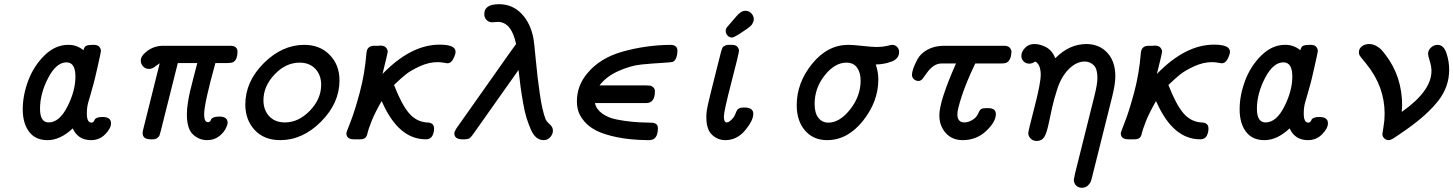

<svg xmlns="http://www.w3.org/2000/svg" viewBox="-20 -661 6896 911"><path d="M87.9 -142.1Q87.9 -209 114 -278.6Q140.1 -348.1 191.2 -398.2Q242.2 -448.2 303.2 -448.2H306.2Q344.2 -448.2 376 -422.9Q379.9 -439.9 389.9 -444.1Q399.9 -448.2 420.9 -448.2H423.8Q443.8 -448.2 451.4 -438.7Q459 -429.2 459 -418.9Q459 -414.1 442.9 -343Q426.8 -272 423.8 -263.2Q417 -237.3 409.4 -211.7Q401.9 -186 398.9 -176Q396 -166 394 -152.6Q392.1 -139.2 392.1 -122.1Q392.1 -79.1 414.1 -79.1Q419.9 -79.1 423.3 -83Q426.8 -86.9 429 -92.5Q431.2 -98.1 440.2 -102.1Q449.2 -106 465.8 -106Q506.8 -106 506.8 -76.2Q506.8 -52.2 479.5 -24.2Q452.1 3.9 412.1 3.9Q350.1 3.9 325.2 -51.8Q265.1 4.4 205.1 3.9Q147.9 3.9 117.9 -36.1Q87.9 -76.2 87.9 -142.1ZM169.9 -145Q169.9 -80.1 210.9 -80.1Q261.7 -80.1 299.8 -155Q337.9 -230 337.9 -297.9Q337.9 -364.7 295.9 -365.2Q247.1 -365.2 208.5 -291Q169.9 -216.8 169.9 -145Z M647.9 -373Q647.9 -397 680.4 -420.4Q712.9 -443.8 754.9 -443.8H1072.8Q1106.9 -443.8 1106.9 -415Q1106 -377.9 1087.9 -367.2Q1081.1 -362.3 1057.1 -361.8H1002Q948.7 -169.9 948.7 -119.1Q948.7 -103 951.4 -95Q954.1 -86.9 957.5 -84.5Q960.9 -82 966.8 -81.1Q972.7 -81.1 976.3 -85Q980 -88.9 981.9 -94.5Q983.9 -100.1 993.9 -104Q1003.9 -107.9 1021 -107.9Q1060.1 -107.9 1060.1 -78.1Q1060.1 -71.3 1054.7 -59.1Q1044.9 -34.2 1020.5 -15.1Q996.1 3.9 962.9 3.9Q924.8 3.9 895.8 -22.9Q866.7 -49.8 866.7 -118.2Q866.7 -143.1 871.3 -173.1Q876 -203.1 881.3 -225.6Q886.7 -248 897.7 -291Q908.7 -334 916 -361.8H823.7L741.7 -35.2Q738.8 -23.9 736.8 -18.6Q734.9 -13.2 726.8 -6.6Q718.8 0 706.1 0H694.8Q656.7 0 656.7 -29.8Q656.7 -35.6 659.7 -47.9L737.8 -360.8Q731 -356.9 721.4 -349.4Q711.9 -341.8 704.3 -337.9Q696.8 -334 687 -334Q669.9 -334 658.9 -345.9Q647.9 -357.9 647.9 -373Z M1144 -165Q1144 -273.9 1231.4 -361.1Q1318.8 -448.2 1423.8 -448.2Q1498 -448.2 1544.4 -400.6Q1590.8 -353 1590.8 -279.8Q1590.8 -171.9 1503.4 -84Q1416 3.9 1309.6 3.9Q1233.4 3.9 1188.7 -43.9Q1144 -91.8 1144 -165ZM1230 -185.1Q1230 -139.2 1257.3 -109.6Q1284.7 -80.1 1332 -80.1Q1396 -80.1 1450 -135.5Q1503.9 -190.9 1503.9 -258.8Q1503.9 -304.7 1476.3 -334.2Q1448.7 -363.8 1401.9 -363.8Q1335.9 -363.8 1283 -307.9Q1230 -252 1230 -185.1Z M1623.5 -28.8Q1623.5 -33.7 1643.1 -82.8Q1662.6 -131.8 1686.8 -221.4Q1710.9 -311 1718.8 -410.2Q1721.7 -444.3 1756.8 -443.8H1775.9Q1778.8 -444.8 1782.7 -444.8Q1803.7 -444.8 1811.8 -434.8Q1819.8 -424.8 1819.8 -416Q1819.8 -410.2 1794.9 -310.1Q1929.7 -449.2 2065.9 -449.2Q2142.1 -449.2 2141.6 -415Q2141.6 -403.8 2131.1 -382.3Q2120.6 -360.8 2102.5 -360.8Q2099.6 -360.8 2084.7 -363.5Q2069.8 -366.2 2056.6 -366.2Q2014.6 -366.2 1971.2 -346.2Q1927.7 -326.2 1903.8 -306.6Q1879.9 -287.1 1849.6 -257.8Q1885.7 -165 1920.2 -124.5Q1954.6 -84 2003.9 -80.1Q2040 -80.1 2039.6 -50.8Q2039.6 -32.7 2031.7 -17.1Q2022.9 0 2000.5 0Q1872.6 0 1794.9 -172.9Q1792 -178.7 1790.5 -181.2Q1758.3 -125 1742.4 -84.5Q1726.6 -43.9 1723.6 -29.1Q1720.7 -14.2 1713.9 -7.8Q1706.1 0 1687.5 0H1659.7Q1623.5 0 1623.5 -28.8Z M2135.7 -28.8Q2135.7 -35.6 2145.5 -51.8L2398.4 -410.2Q2398.4 -410.2 2428.7 -452.1Q2406.7 -557.1 2341.8 -557.1Q2336.9 -557.1 2328.4 -556.2Q2319.8 -555.2 2315.4 -555.2Q2299.3 -555.2 2288.6 -566.2Q2277.8 -577.1 2277.8 -594.2Q2277.8 -641.1 2347.7 -641.1Q2411.6 -641.1 2455.1 -595.5Q2498.5 -549.8 2511.7 -475.1Q2514.6 -459 2522.2 -377Q2529.8 -294.9 2541.3 -215.6Q2552.7 -136.2 2568.8 -95.2Q2573.7 -84 2588.6 -71Q2603.5 -58.1 2603.5 -41Q2603.5 -24.9 2591.1 -10.5Q2578.6 3.9 2559.6 3.9Q2540.5 3.9 2525.1 -8.5Q2509.8 -21 2498.3 -47.6Q2486.8 -74.2 2478.3 -101.6Q2469.7 -128.9 2462.2 -171.9Q2454.6 -214.8 2450.2 -247.3Q2445.8 -279.8 2440.4 -329.1L2224.6 -23.9Q2213.4 -7.8 2205.6 -3.9Q2197.8 0 2183.6 0H2173.8Q2135.7 0 2135.7 -28.8Z M2717.3 -180.2Q2717.3 -254.4 2766.6 -313Q2826.7 -386.2 2935.5 -416.5Q3044.4 -446.8 3159.7 -448.2Q3194.8 -448.2 3194.3 -418.9Q3192.4 -376 3171.4 -367.2Q3165.5 -365.2 3119.6 -362.5Q3073.7 -359.9 3023.7 -355Q2973.6 -350.1 2915.5 -324.5Q2857.4 -298.8 2824.7 -255.9H3042.5Q3056.6 -255.9 3064 -254.9Q3071.3 -253.9 3079.3 -247.1Q3087.4 -240.2 3087.4 -227.1Q3087.4 -171.9 3045.4 -171.9H2802.7Q2809.6 -142.1 2837.6 -122.1Q2865.7 -102.1 2903.6 -94.5Q2941.4 -86.9 2977.1 -83.5Q3012.7 -80.1 3044.2 -79.6Q3075.7 -79.1 3080.6 -78.1Q3101.6 -73.2 3101.6 -53.2Q3101.6 3.9 3060.5 3.9H3052.7Q2969.7 2.9 2907.7 -10Q2845.7 -22.9 2810.1 -41Q2774.4 -59.1 2752.9 -84.5Q2731.4 -109.9 2724.4 -132.6Q2717.3 -155.3 2717.3 -180.2Z M3331.5 -105V-111.8Q3331.5 -130.9 3338.4 -162.4Q3345.2 -193.8 3379.4 -329.1Q3393.6 -383.3 3401.4 -416Q3403.3 -421.9 3403.8 -423.3Q3404.3 -424.8 3406.7 -431.4Q3409.2 -438 3412.8 -440.4Q3416.5 -442.9 3422.4 -445.6Q3428.2 -448.2 3436.5 -448.2H3452.6Q3470.7 -448.2 3478.5 -439.2Q3486.3 -430.2 3486.3 -419.9Q3486.3 -408.7 3450.4 -270.8Q3414.6 -132.8 3414.6 -107.9Q3414.6 -80.1 3428.2 -80.1Q3437 -80.1 3449.7 -92Q3462.4 -104 3468.3 -118.2Q3469.2 -120.1 3471.4 -126Q3473.6 -131.8 3474.6 -133.3Q3475.6 -134.8 3478 -138.9Q3480.5 -143.1 3482.9 -144.5Q3485.4 -146 3489.5 -147.9Q3493.7 -149.9 3499 -150.4Q3504.4 -150.9 3512.2 -150.9Q3554.2 -150.9 3554.2 -121.1Q3554.2 -88.9 3515.4 -42.5Q3476.6 3.9 3421.4 3.9Q3386.2 3.9 3358.9 -21Q3331.5 -45.9 3331.5 -105ZM3423.3 -514.2Q3423.3 -523.9 3429.9 -532.5Q3436.5 -541 3473.6 -583Q3495.6 -609.9 3516.6 -609.9Q3533.7 -609.9 3545.2 -597.4Q3556.6 -585 3556.6 -569.8Q3556.6 -563 3554 -556.9Q3551.3 -550.8 3548.8 -546.4Q3546.4 -542 3538.8 -535.4Q3531.2 -528.8 3526.4 -525.4Q3521.5 -522 3507.6 -512.9Q3493.7 -503.9 3485.4 -498Q3460.4 -482.9 3453.6 -482.9Q3440.4 -482.9 3431.9 -492.4Q3423.3 -502 3423.3 -514.2Z M3760.3 -162.1Q3760.3 -268.1 3833.3 -358.2Q3906.2 -448.2 4005.4 -448.2Q4028.3 -448.2 4073.2 -443.1Q4118.2 -438 4140.1 -438Q4166 -438 4187.7 -443.1Q4209.5 -448.2 4213.4 -448.2Q4227.5 -448.2 4236.8 -438.2Q4246.1 -428.2 4246.1 -415Q4246.1 -382.8 4211.7 -369.4Q4177.2 -356 4135.3 -355Q4147.5 -318.8 4147.5 -284.2Q4147.5 -179.2 4074.5 -87.6Q4001.5 3.9 3904.3 3.9Q3839.4 3.9 3799.8 -41.5Q3760.3 -86.9 3760.3 -162.1ZM3845.2 -168Q3845.2 -124 3863.3 -101.6Q3881.3 -79.1 3910.2 -79.1Q3964.4 -79.1 4013.9 -142.1Q4063.5 -205.1 4063.5 -278.8Q4063.5 -316.9 4046.4 -340.3Q4029.3 -363.8 3996.1 -363.8Q3940.9 -363.8 3893.1 -303.5Q3845.2 -243.2 3845.2 -168Z M4307.1 -306.2Q4307.1 -317.4 4313.2 -335.7Q4319.3 -354 4333.7 -380.6Q4348.1 -407.2 4381.1 -425.5Q4414.1 -443.8 4460.4 -443.8H4743.2Q4764.2 -443.8 4771.7 -433.8Q4779.3 -423.8 4779.3 -415Q4777.3 -375 4756.3 -363.8Q4747.6 -359.9 4734.4 -359.9H4607.4Q4564.5 -270 4543.5 -205.6Q4522.5 -141.1 4522.5 -119.1Q4522.5 -80.1 4556.2 -80.1Q4575.2 -80.1 4594.7 -92.5Q4614.3 -105 4621.1 -122.1Q4628.9 -140.1 4636 -144Q4643.1 -147.9 4661.1 -147.9H4668.5Q4705.6 -147.9 4705.1 -119.1Q4705.1 -83 4659.2 -39.6Q4613.3 3.9 4547.4 3.9Q4497.6 3.9 4467.3 -30Q4437 -64 4437 -113.8Q4437 -181.6 4516.1 -359.9H4448.2Q4426.3 -359.9 4407.2 -346.2Q4390.1 -333 4377.7 -314.9Q4365.2 -296.9 4357.2 -286.9Q4349.1 -276.9 4337.4 -276.9Q4326.2 -276.9 4316.7 -284.9Q4307.1 -293 4307.1 -306.2Z M4826.2 -396Q4826.2 -415 4843.3 -433.6Q4860.4 -452.1 4888.2 -452.1Q4915 -452.1 4943.6 -437Q4972.2 -421.9 4987.3 -384.8Q5053.2 -451.7 5134.3 -452.1Q5195.3 -452.1 5233.6 -411.1Q5272 -370.1 5272 -298.8Q5272 -262.7 5257.3 -203.1L5159.2 189L5158.2 190.9Q5158.2 192.9 5157.7 194.3Q5157.2 195.8 5155.8 199Q5154.3 202.1 5153.3 204.6Q5152.3 207 5149.7 210.4Q5147 213.9 5144.5 216.6Q5142.1 219.2 5139.2 221.7Q5136.2 224.1 5132.1 226.1Q5127.9 228 5123 229Q5118.2 230 5113.3 230Q5097.2 230 5086.2 219.5Q5075.2 209 5075.2 191.9Q5075.2 190.9 5081.1 161.1L5172.4 -204.1Q5187.5 -264.2 5187 -292Q5187 -335 5168.9 -352.1Q5150.9 -369.1 5127 -369.1Q5086.9 -369.1 5050.5 -332.5Q5014.2 -295.9 4995.1 -233.9Q4981.9 -193.8 4971.9 -149.4Q4961.9 -105 4957 -80.1Q4952.1 -55.2 4944.6 -32.5Q4937 -9.8 4926 -1Q4915 7.8 4898.2 7.8Q4881.3 7.8 4870.1 -3.7Q4858.9 -15.1 4858.9 -29.8Q4858.9 -38.6 4888.4 -152.3Q4918 -266.1 4918 -306.2Q4918 -355 4892.1 -369.1Q4877.9 -359.4 4864.3 -358.9Q4848.1 -358.9 4837.2 -369.4Q4826.2 -379.9 4826.2 -396Z M5297.9 -28.8Q5297.9 -33.7 5317.4 -82.8Q5336.9 -131.8 5361.1 -221.4Q5385.3 -311 5393.1 -410.2Q5396 -444.3 5431.2 -443.8H5450.2Q5453.1 -444.8 5457 -444.8Q5478 -444.8 5486.1 -434.8Q5494.1 -424.8 5494.1 -416Q5494.1 -410.2 5469.2 -310.1Q5604 -449.2 5740.2 -449.2Q5816.4 -449.2 5815.9 -415Q5815.9 -403.8 5805.4 -382.3Q5794.9 -360.8 5776.9 -360.8Q5773.9 -360.8 5759 -363.5Q5744.1 -366.2 5731 -366.2Q5689 -366.2 5645.5 -346.2Q5602.1 -326.2 5578.1 -306.6Q5554.2 -287.1 5523.9 -257.8Q5560.1 -165 5594.5 -124.5Q5628.9 -84 5678.2 -80.1Q5714.4 -80.1 5713.9 -50.8Q5713.9 -32.7 5706.1 -17.1Q5697.3 0 5674.8 0Q5546.9 0 5469.2 -172.9Q5466.3 -178.7 5464.8 -181.2Q5432.6 -125 5416.7 -84.5Q5400.9 -43.9 5397.9 -29.1Q5395 -14.2 5388.2 -7.8Q5380.4 0 5361.8 0H5334Q5297.9 0 5297.9 -28.8Z M5861.8 -142.1Q5861.8 -209 5887.9 -278.6Q5914.1 -348.1 5965.1 -398.2Q6016.1 -448.2 6077.1 -448.2H6080.1Q6118.2 -448.2 6149.9 -422.9Q6153.8 -439.9 6163.8 -444.1Q6173.8 -448.2 6194.8 -448.2H6197.8Q6217.8 -448.2 6225.3 -438.7Q6232.9 -429.2 6232.9 -418.9Q6232.9 -414.1 6216.8 -343Q6200.7 -272 6197.8 -263.2Q6190.9 -237.3 6183.3 -211.7Q6175.8 -186 6172.9 -176Q6169.9 -166 6168 -152.6Q6166 -139.2 6166 -122.1Q6166 -79.1 6188 -79.1Q6193.8 -79.1 6197.3 -83Q6200.7 -86.9 6202.9 -92.5Q6205.1 -98.1 6214.1 -102.1Q6223.1 -106 6239.7 -106Q6280.8 -106 6280.8 -76.2Q6280.8 -52.2 6253.4 -24.2Q6226.1 3.9 6186 3.9Q6124 3.9 6099.1 -51.8Q6039.1 4.4 5979 3.9Q5921.9 3.9 5891.8 -36.1Q5861.8 -76.2 5861.8 -142.1ZM5943.8 -145Q5943.8 -80.1 5984.9 -80.1Q6035.6 -80.1 6073.7 -155Q6111.8 -230 6111.8 -297.9Q6111.8 -364.7 6069.8 -365.2Q6021 -365.2 5982.4 -291Q5943.8 -216.8 5943.8 -145Z M6427.7 -413.1Q6427.7 -430.2 6441.9 -441.2Q6456.1 -452.1 6475.6 -452.1Q6493.7 -452.1 6509.3 -443.6Q6524.9 -435.1 6533.4 -426Q6542 -417 6554.7 -399.9Q6632.8 -297.9 6632.8 -160.2Q6632.8 -150.4 6630.9 -129.9Q6772 -229 6772 -324.2Q6772 -346.2 6763.9 -371.6Q6755.9 -397 6755.9 -404.8Q6755.9 -422.9 6769.8 -435.5Q6783.7 -448.2 6800.8 -448.2Q6829.6 -448.2 6842.8 -409.7Q6856 -371.1 6856 -330.1Q6856 -249 6804.4 -183.1Q6752.9 -117.2 6657.7 -49.8Q6603.5 -11.7 6590.6 -3.9Q6577.6 3.9 6567.9 3.9Q6556.6 3.9 6547.9 -4.6Q6539.1 -13.2 6539.1 -24.9Q6539.1 -28.8 6544.4 -59.3Q6549.8 -89.8 6549.8 -121.1Q6549.8 -251 6462.9 -357.9Q6458 -364.7 6450 -373.8Q6441.9 -382.8 6439.5 -386.5Q6437 -390.1 6433.3 -395Q6429.7 -399.9 6428.7 -404.1Q6427.7 -408.2 6427.7 -413.1Z"/></svg>

Font: CMU Typewriter Text
Style: BoldItalic
Weight: 700
Italic angle: -14.04°
Version: Version 0.7.0